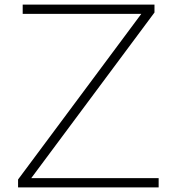

<svg xmlns="http://www.w3.org/2000/svg" viewBox="-20 -732 748 829"><path d="M58 43 590 -672H78V-712H647V-678L115 37H665V77H58Z"/></svg>

Font: Gmarket Sans TTF Light
Style: Regular
Weight: 300
Designer: Creative Director : Sungho Lee; Art Director : Kiwoong Choi; Project Manager : Sori Yang, Jongwook Yoon; Font Designer :
Foundry: Sandoll Inc.
Version: Version 1.000;hotconv 1.0.109;makeotfexe 2.5.65596